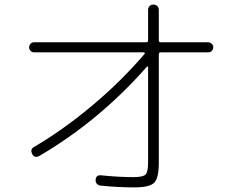

<svg xmlns="http://www.w3.org/2000/svg" viewBox="-20 -812 1040 840"><path d="M128.9 -583Q120.1 -583 113.8 -589.4Q107.4 -595.7 107.4 -605Q107.4 -614.3 113.8 -620.6Q120.1 -627 128.9 -627H619.1Q627.9 -627 627.9 -635.7V-768.6Q627.9 -778.3 634.3 -785.2Q640.6 -792 650.9 -792Q661.1 -792 668 -785.6Q674.8 -779.3 674.8 -768.6V-635.7Q674.8 -627 683.6 -627H890.6Q899.4 -627 906.2 -620.6Q913.1 -614.3 913.1 -605Q913.1 -595.7 906.7 -589.4Q900.4 -583 890.6 -583H683.6Q674.8 -583 674.8 -575.2V-100.6Q674.8 -32.2 654.3 -12.2Q633.8 7.8 567.4 7.8Q497.1 7.8 419.9 0Q410.2 -1 403.8 -7.8Q397.5 -14.6 398.4 -25.4Q400.4 -47.9 422.9 -44.9Q500 -37.1 563.5 -37.1Q605.5 -37.1 616.7 -48.3Q627.9 -59.6 627.9 -101.6V-517.6Q627.9 -519.5 626 -521Q624 -522.5 622.1 -519.5Q414.1 -283.2 152.3 -129.9Q130.9 -119.1 121.1 -137.7Q110.4 -159.2 128.9 -168.9Q259.8 -246.1 386.2 -352.5Q512.7 -459 613.3 -577.1Q615.2 -581.1 609.4 -583Z"/></svg>

Font: Rounded-X Mgen+ 1mn light
Style: Regular
Weight: 200
Designer: [Source Han Sans]
Ryoko NISHIZUKA  (kana & ideographs); Paul D. Hunt (Latin, Greek & Cyrillic); Wenlong ZHANG  (bopomofo
Version: Version 1.059.20150602